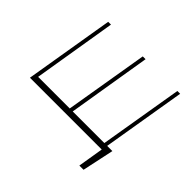

<svg xmlns="http://www.w3.org/2000/svg" viewBox="-162 -746 1104 1104"><g transform="rotate(45 389.5 -194.0)"><path d="M680.4 -36.9 639.2 156.2H605.1L630.7 0H46.9L137.8 -545.5H160.5L76.7 -36.9H333.8L419 -545.5H441.8L358 -36.9H615.1L700.3 -545.5H723L638.1 -36.9Z"/></g></svg>

Font: Inter UI Thin
Style: Italic
Weight: 100
Italic angle: -9.39999°
Designer: Rasmus Andersson
Foundry: rsms
Version: 3.2;8d6f07862